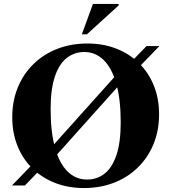

<svg xmlns="http://www.w3.org/2000/svg" viewBox="-20 -938 866 971"><path d="M215.5 -166 584.5 -577.5 631.5 -613 721 -705H786L665.5 -580.5L611 -539L242 -127L195 -92L106 0H40.5L161 -124.5ZM422.5 -718Q501.5 -718 567.8 -692.2Q634 -666.5 682.5 -619Q731 -571.5 757.8 -505.8Q784.5 -440 784.5 -360Q784.5 -278 756.5 -209.5Q728.5 -141 677.2 -91Q626 -41 556.8 -14Q487.5 13 404.5 13Q325 13 258.8 -12.8Q192.5 -38.5 144 -86Q95.5 -133.5 68.8 -199.2Q42 -265 42 -345.5Q42 -427 70 -495.5Q98 -564 149.2 -614Q200.5 -664 270 -691Q339.5 -718 422.5 -718ZM420 -30Q470.5 -30 508.8 -59.8Q547 -89.5 568.8 -153.5Q590.5 -217.5 590.5 -319.5Q590.5 -435 568.2 -514.2Q546 -593.5 504.5 -634.2Q463 -675 406.5 -675Q356.5 -675 318 -645.2Q279.5 -615.5 257.8 -551.8Q236 -488 236 -385.5Q236 -270.5 258.2 -191Q280.5 -111.5 321.8 -70.8Q363 -30 420 -30ZM394 -764.5 450 -918H580V-910.5L419.5 -764.5Z"/></svg>

Font: Newsreader 60pt
Style: Bold
Weight: 700
Designer: Hugues Gentile
Foundry: Production Type
Version: Version 1.003